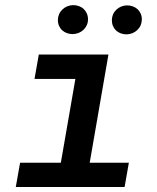

<svg xmlns="http://www.w3.org/2000/svg" viewBox="-20 -746 627 766"><path d="M134.8 -528.3H412.6L337.9 -96.7H494.1L477.1 0H43L60.1 -96.7H222.7L280.8 -431.2H117.7ZM210.9 -666Q211.4 -691.4 228.8 -708Q246.1 -724.6 271.5 -725.6Q283.7 -725.6 294.7 -721.7Q305.7 -717.8 313.7 -710.2Q321.8 -702.6 326.4 -692.1Q331.1 -681.6 331.1 -668.9Q331.1 -656.2 326.2 -645.5Q321.3 -634.8 313 -627Q304.7 -619.1 293.7 -614.7Q282.7 -610.4 270.5 -609.9Q258.3 -609.9 247.3 -613.8Q236.3 -617.7 228.3 -625Q220.2 -632.3 215.6 -642.8Q210.9 -653.3 210.9 -666ZM426.3 -665.5Q426.8 -690.9 444.1 -707.3Q461.4 -723.6 486.3 -724.6Q498.5 -724.6 509.5 -720.7Q520.5 -716.8 528.6 -709.5Q536.6 -702.1 541.3 -691.7Q545.9 -681.2 545.9 -668.5Q545.4 -643.1 528.1 -626.5Q510.7 -609.9 485.4 -608.9Q473.1 -608.9 462.2 -612.8Q451.2 -616.7 443.1 -624.3Q435.1 -631.8 430.7 -642.3Q426.3 -652.8 426.3 -665.5Z"/></svg>

Font: Roboto Mono Medium
Style: Italic
Weight: 500
Designer: Google
Version: Version 2.000985; 2015; ttfautohint (v1.3)